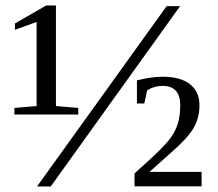

<svg xmlns="http://www.w3.org/2000/svg" viewBox="-20 -677 790 697"><path d="M164.1 0H114.3L585 -654.8H633.8ZM183.1 -292 264.2 -285.2V-261.2H32.2V-285.2L112.8 -292V-597.2L34.2 -568.8V-591.8L147.9 -657.2H183.1ZM711.9 -0.5H468.3V-47.4L522 -96.2Q570.8 -140.6 593 -168.2Q615.2 -195.8 624.8 -225.8Q634.3 -255.9 634.3 -295.4Q634.3 -365.2 569.8 -365.2Q540 -365.2 514.2 -349.1L503.9 -301.3H477.1V-385.3Q530.8 -398.4 569.8 -398.4Q635.3 -398.4 669.7 -371.3Q704.1 -344.2 704.1 -295.4Q704.1 -248 681.9 -210.9Q659.7 -173.8 600.6 -122.6L522.9 -53.2H711.9Z"/></svg>

Font: Times New Roman
Style: Regular
Weight: 400
Designer: Steve Matteson
Foundry: Ascender Corporation
Version: Version 2.00.3